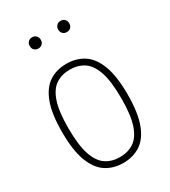

<svg xmlns="http://www.w3.org/2000/svg" viewBox="-185 -834 826 934"><g transform="rotate(-30 228.0 -367.0)"><path d="M228 9Q173 9 131.5 -18.2Q90 -45.5 67 -106.8Q44 -168 44 -270Q44 -372 66.8 -433Q89.5 -494 130.8 -521Q172 -548 228 -548Q283 -548 324.5 -521Q366 -494 389 -433Q412 -372 412 -270Q412 -168 389.2 -106.8Q366.5 -45.5 325.2 -18.2Q284 9 228 9ZM228 -24Q273 -24 306.2 -45.8Q339.5 -67.5 357.8 -120.8Q376 -174 376 -268Q376 -364 357.8 -417.8Q339.5 -471.5 306.2 -493.2Q273 -515 228 -515Q183 -515 149.8 -493.5Q116.5 -472 98.2 -419Q80 -366 80 -272Q80 -176 98.2 -122Q116.5 -68 149.8 -46Q183 -24 228 -24ZM308 -680Q294.5 -680 285.8 -688.5Q277 -697 277 -711Q277 -725.5 285.8 -734.2Q294.5 -743 308 -743Q321.5 -743 330.2 -734.2Q339 -725.5 339 -711Q339 -697 330.2 -688.5Q321.5 -680 308 -680ZM148 -680Q134.5 -680 125.8 -688.5Q117 -697 117 -711Q117 -725.5 125.8 -734.2Q134.5 -743 148 -743Q161.5 -743 170.2 -734.2Q179 -725.5 179 -711Q179 -697 170.2 -688.5Q161.5 -680 148 -680Z"/></g></svg>

Font: Encode Sans Condensed Thin
Style: Regular
Weight: 100
Width: 3
Designer: Multiple Designers
Foundry: Impallari Type
Version: Version 3.002